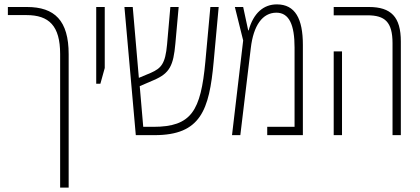

<svg xmlns="http://www.w3.org/2000/svg" viewBox="-20 -618 1921 878"><path d="M255 240H294V-370C294 -524 230 -586 103 -586H16V-549H101C204 -549 255 -500 255 -371Z M420 -235H439L459 -307V-586H420Z M601 0H687C898 0 937 -115 957 -335L980 -586H942L919 -335C898 -111 856 -38 681 -38H635L619 -224L684 -252C756 -283 773 -318 782 -419L797 -586H759L744 -415C736 -326 717 -306 670 -285L615 -262L587 -586H549Z M1246 -598C1186 -598 1139 -559 1117 -479H1115L1092 -586H1054L1092 -433L1041 0H1079L1127 -399C1139 -501 1180 -560 1244 -560C1303 -560 1327 -503 1327 -401V-38H1202V0H1365V-413C1365 -532 1330 -598 1246 -598Z M1775 0H1813V-428C1813 -541 1768 -586 1667 -586H1506V-548H1660C1740 -548 1775 -518 1775 -420ZM1506 0H1544V-383H1506Z"/></svg>

Font: Noto Sans Hebrew ExtraCondensed ExtraLight
Style: Regular
Weight: 200
Width: 2
Designer: Monotype Design Team
Foundry: Monotype Imaging Inc.
Version: Version 2.004